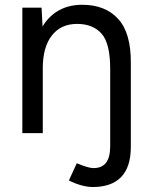

<svg xmlns="http://www.w3.org/2000/svg" viewBox="-20 -547 616 789"><path d="M263 194.6 295.6 123.8Q343 143.8 364 143.8Q399 143.8 415.9 121.5Q432.8 99.2 432.8 54.2V0H517.6V56.8Q517.6 139 478 180.3Q438.4 221.6 360.6 221.6Q341 221.6 315.9 215Q290.8 208.4 263 194.6ZM71.8 -515.4H150.8L155.8 -420.2V0H71.8ZM432.8 -264.2H517.6V0H432.8ZM297.6 -448.8Q230.4 -449 193.1 -401.1Q155.8 -353.2 155.8 -266.8H115.6Q115.6 -348.8 139.5 -407.1Q163.4 -465.4 209 -496.4Q254.6 -527.4 318 -527.4Q412.4 -527.4 465.4 -469.5Q518.4 -411.6 517.6 -289.2V-264.2H432.8Q432.8 -368.8 397.5 -408.6Q362.2 -448.4 297.6 -448.8Z"/></svg>

Font: 寒蝉端黑体 Light
Style: Regular
Weight: 300
Designer: ChillDuanSans {Warren2060}; 
Source Han Sans {Ryoko NISHIZUKA 西塚涼子 (kana, bopomofo & ideographs); Paul D. Hunt (Latin, G
Foundry: ChillType&Adobe
Version: Version 1.300;Glyphs 3.3 (3306)